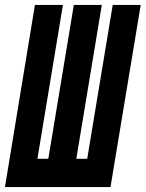

<svg xmlns="http://www.w3.org/2000/svg" viewBox="-39 -755 588 775"><path d="M-19 0 102 -735H215L112 -114H156L259 -735H372L269 -114H313L416 -735H529L407 0Z"/></svg>

Font: Iosevka Curly Heavy Oblique
Style: Regular
Weight: 900
Italic angle: -9°
Monospace: yes
Designer: Belleve Invis
Foundry: Belleve Invis
Version: Version 11.1.0; ttfautohint (v1.8.3)